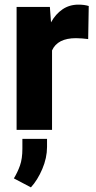

<svg xmlns="http://www.w3.org/2000/svg" viewBox="-20 -558 413 825"><path d="M361.3 -532.2 358.9 -390.1Q348.6 -391.6 333.3 -392.8Q317.9 -394 306.6 -394Q227.1 -394 203.6 -341.3V0H51.3V-528.3H194.3L199.2 -461.9Q218.8 -497.6 248.5 -517.8Q278.3 -538.1 316.9 -538.1Q342.3 -538.1 361.3 -532.2ZM182.1 38.6V73.2Q182.1 120.6 161.6 168.5Q141.1 216.3 112.8 247.1L39.6 208.5Q55.7 182.1 65.9 153.1Q76.2 124 76.2 81.1V38.6Z"/></svg>

Font: Vazirmatn FD ExtraBold
Style: Regular
Weight: 800
Designer: Saber Rastikerdar
Foundry: Saber Rastikerdar
Version: Version 33.003